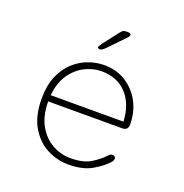

<svg xmlns="http://www.w3.org/2000/svg" viewBox="-124 -783 866 904"><g transform="rotate(20 309.5 -331.0)"><path d="M313 10.5Q257.5 10.5 206.5 -16Q155.5 -42.5 123 -97.8Q90.5 -153 90.5 -239Q90.5 -304.5 110.5 -351.5Q130.5 -398.5 163.5 -428.8Q196.5 -459 236 -473.2Q275.5 -487.5 314 -487.5Q376.5 -487.5 423.8 -457.5Q471 -427.5 497.5 -377.2Q524 -327 524 -265Q524 -251 516.2 -243.8Q508.5 -236.5 495 -236.5H124Q124.5 -164 151.8 -116.2Q179 -68.5 222.2 -44.8Q265.5 -21 313 -21Q377 -21 414 -43.8Q451 -66.5 472 -89.5Q478.5 -96.5 483.8 -100.2Q489 -104 495 -104Q501 -104 506 -100.2Q511 -96.5 511 -90Q511 -85 508.5 -79.8Q506 -74.5 500.5 -69Q476 -42 431 -15.8Q386 10.5 313 10.5ZM125.5 -268H489.5Q486 -353.5 439 -404.8Q392 -456 312 -456Q271 -456 230.2 -435.8Q189.5 -415.5 160.5 -374Q131.5 -332.5 125.5 -268ZM267.5 -549.5Q265.5 -549.5 261.5 -551.2Q257.5 -553 257.5 -557Q257.5 -563 272 -582L328.5 -655Q335.5 -664 341.2 -667.8Q347 -671.5 358 -671.5H366Q372 -671.5 376.5 -669.5Q381 -667.5 381 -663Q381 -655.5 372 -646.5L295.5 -567Q287.5 -559 280.5 -554.2Q273.5 -549.5 267.5 -549.5Z"/></g></svg>

Font: Sono ExtraLight Monospace ExtraLight
Style: Regular
Weight: 250
Version: Version 2.112